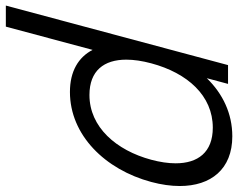

<svg xmlns="http://www.w3.org/2000/svg" viewBox="-138 -494 835 674"><g transform="rotate(90 280.0 -157.5)"><path d="M422 -555C342 -555 272.5 -521.5 218 -465.5L238 -540H172L-37 240H37L118.6 -64.5C144.3 -15 193.3 15 266.3 15C417.8 15 538.9 -108.5 582.3 -270.5C591.8 -306 596.5 -339.6 596.5 -370.5C596.5 -479.9 537.4 -555 422 -555ZM277.1 -53.5C191.3 -53.5 152.9 -104.8 152.9 -182.8C152.9 -209.3 157.3 -238.8 165.8 -270.5C199.8 -397.5 279.2 -486.5 391.7 -486.5C478.5 -486.5 516.8 -433.8 516.8 -356.1C516.8 -330 512.5 -301.1 504.3 -270.5C471.3 -147.5 389.6 -53.5 277.1 -53.5Z"/></g></svg>

Font: Manrope
Style: RegularItalic
Weight: 400
Italic angle: -15°
Designer: Mikhail Sharanda
Foundry: Mikhail Sharanda
Version: Version 4.502;hotconv 1.0.109;makeotfexe 2.5.65596